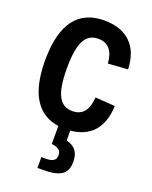

<svg xmlns="http://www.w3.org/2000/svg" viewBox="-187 -842 994 1254"><g transform="rotate(20 310.0 -215.0)"><path d="M191.5 -365C191.5 -551.5 235.5 -616 320 -616C389.5 -616 426 -571.5 432.5 -485L569.5 -494.5C564.5 -661.5 465.5 -742 316.5 -742C143.5 -742 40 -631.5 40 -365C40 -125 126 -11.5 268 8.5V133.5C306.5 138 335 151 335 188.5C335 220 315.5 237.5 265.5 237.5H233.5V312.5H278C407.5 312.5 440 266.5 440 196.5C440 128 410 94 352 79L351 10.5C482 -1 565 -81.5 569.5 -240L432.5 -249.5C426 -158 389.5 -114 320 -114C235.5 -114 191.5 -179 191.5 -365Z"/></g></svg>

Font: Monaspace Neon
Style: Bold
Weight: 700
Designer: Riley Cran & the Lettermatic Team
Foundry: Lettermatic
Version: Version 1.200 (Monaspace Neon)